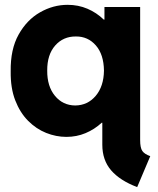

<svg xmlns="http://www.w3.org/2000/svg" viewBox="-20 -554 649 788"><path d="M252.4 7.8Q210.4 7.8 169.4 -8.5Q128.4 -24.9 95.2 -58.3Q62 -91.8 42.5 -142.3Q22.9 -192.9 23.9 -261.2Q22.5 -351.6 56.4 -412.1Q90.3 -472.7 144.3 -503.4Q198.2 -534.2 257.3 -534.2Q301.3 -534.2 338.9 -518.1Q376.5 -502 405.8 -473.6H408.7V-525.4H555.2V21Q555.2 52.7 564.2 65.7Q573.2 78.6 596.7 86.9L543 213.9Q472.2 187 436 145Q399.9 103 399.9 40V-50.3H397.5Q367.7 -22.9 331.1 -7.6Q294.4 7.8 252.4 7.8ZM288.6 -121.1Q339.8 -121.6 372.8 -160.6Q405.8 -199.7 406.7 -264.2Q405.8 -330.6 373.3 -367.7Q340.8 -404.8 291.5 -404.3Q239.7 -404.8 206.5 -367.2Q173.3 -329.6 173.8 -264.2Q173.3 -199.7 205.6 -160.6Q237.8 -121.6 288.6 -121.1Z"/></svg>

Font: Reddit Sans ExtraBold
Style: Regular
Weight: 800
Designer: Stephen Hutchings
Foundry: Reddit
Version: Version 1.014; ttfautohint (v1.8.4.7-5d5b)